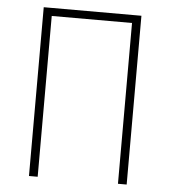

<svg xmlns="http://www.w3.org/2000/svg" viewBox="-51 -744 702 791"><g transform="rotate(5 300.0 -349.0)"><path d="M98 -698H502V0H466V-665H134V0H98Z"/></g></svg>

Font: IBM Plex Mono ExtLt
Style: Regular
Weight: 200
Monospace: yes
Designer: Mike Abbink, Paul van der Laan, Pieter van Rosmalen
Foundry: Bold Monday
Version: Version 2.3